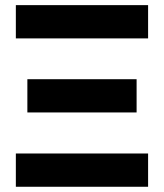

<svg xmlns="http://www.w3.org/2000/svg" viewBox="-20 -713 626 733"><path d="M40.5 0H545.4V-127H40.5ZM40.5 -566.4H545.4V-693.4H40.5ZM84.5 -283.7H501.5V-410.6H84.5Z"/></svg>

Font: Cascadia Code
Style: Bold
Weight: 700
Monospace: yes
Designer: Aaron Bell
Foundry: Saja Typeworks
Version: Version 2404.023